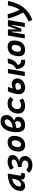

<svg xmlns="http://www.w3.org/2000/svg" viewBox="2422 -3204 1016 5899"><g transform="rotate(-90 2929.5 -254.0)"><path d="M168.9 10.3C244.6 10.3 307.6 -32.2 347.2 -109.4H365.2C358.9 -54.2 363.8 4.9 496.1 4.9H549.3L568.8 -106.9H545.4C491.7 -106.9 478 -120.6 485.8 -166.5L547.9 -522.5H535.6C239.3 -522.5 15.6 -370.1 15.6 -135.3C15.6 -43 71.3 10.3 168.9 10.3ZM200.7 -115.2C166.5 -115.2 150.9 -129.9 150.9 -162.1C150.9 -275.4 252.4 -365.2 390.6 -390.6L379.4 -325.7C356 -191.4 286.1 -115.2 200.7 -115.2Z M809.6 233.9C944.3 233.9 1081.5 159.7 1085 9.3C1087.4 -93.3 1014.6 -159.2 937.5 -168.9L939 -186C1048.3 -199.2 1115.7 -286.1 1115.7 -374.5C1115.7 -470.7 1041.5 -527.3 909.2 -527.3C817.9 -527.3 741.2 -496.6 661.1 -435.5L728 -338.4C789.6 -384.8 853.5 -403.3 894 -403.3C942.9 -403.3 978.5 -385.3 979 -339.4C979.5 -291.5 937.5 -254.4 839.4 -225.1C806.2 -215.3 789.1 -212.4 747.1 -208.5L750.5 -96.7C761.2 -96.7 770 -96.7 777.3 -96.7C790 -96.7 799.3 -97.2 807.1 -96.7C888.2 -93.8 949.2 -54.7 949.2 6.3C949.2 79.6 882.8 109.9 819.3 109.9C724.6 109.9 683.6 63 664.1 39.1L573.7 125.5C612.8 202.6 710 233.9 809.6 233.9Z M1417 9.8C1598.1 9.8 1705.1 -118.2 1705.1 -335C1705.1 -456.1 1633.3 -527.3 1511.7 -527.3C1330.6 -527.3 1223.6 -397.5 1223.6 -177.7C1223.6 -60.1 1295.4 9.8 1417 9.8ZM1440.4 -115.7C1389.6 -115.7 1359.9 -148.4 1359.9 -203.6C1359.9 -328.1 1408.7 -401.9 1490.7 -401.9C1540 -401.9 1568.8 -369.1 1568.8 -314C1568.8 -189.5 1521 -115.7 1440.4 -115.7Z M2182.6 -329.6C2280.8 -381.8 2345.7 -459.5 2345.7 -566.4C2345.7 -657.7 2294.4 -742.2 2153.3 -742.2C2041.5 -742.2 1960 -689.5 1905.8 -603.5C1849.1 -513.7 1818.4 -395.5 1818.4 -260.3C1818.4 -83.5 1874 9.8 2039.6 9.8C2183.1 9.8 2290.5 -75.2 2290.5 -195.8C2290.5 -264.2 2247.6 -313 2182.6 -313.5ZM1957 -369.6C1967.3 -430.7 1985.4 -487.8 2010.7 -531.2C2041 -584 2085 -616.7 2144 -616.7C2193.4 -616.7 2212.4 -594.7 2212.4 -555.2C2212.4 -453.6 2101.6 -388.2 1957 -369.6ZM2109.4 -297.4C2141.1 -283.2 2158.2 -259.8 2158.2 -227.1C2158.2 -154.8 2111.8 -115.7 2046.4 -115.7C1975.6 -115.7 1946.8 -155.3 1946.8 -244.6C1946.8 -249 1946.8 -253.4 1946.8 -257.8C2004.4 -266.6 2059.6 -279.3 2109.4 -297.4Z M2641.1 -115.7C2568.8 -115.7 2526.9 -153.8 2526.4 -220.2C2526.9 -329.6 2589.8 -401.9 2686.5 -401.9C2742.7 -401.9 2780.3 -385.3 2812 -347.2L2902.3 -434.6C2857.9 -499.5 2797.4 -527.3 2700.2 -527.3C2513.7 -527.3 2391.1 -397.5 2391.1 -199.7C2391.1 -66.9 2477.1 9.8 2627 9.8C2709 9.8 2790.5 -17.1 2852.1 -58.1L2802.2 -165.5C2758.3 -135.7 2699.7 -115.7 2641.1 -115.7Z M3188 9.8C3346.7 9.8 3469.2 -95.7 3469.2 -235.8C3469.2 -341.8 3394 -400.9 3287.1 -400.9C3238.8 -400.9 3196.3 -386.2 3158.7 -364.7C3171.4 -407.7 3188 -458.5 3208 -517.6H3070.3C3008.3 -359.4 2985.4 -245.6 2985.4 -179.2C2985.4 -61.5 3057.1 9.8 3188 9.8ZM3130.9 -258.8C3169.9 -280.8 3210 -291 3247.6 -291C3295.9 -291 3333 -271.5 3333 -224.6C3333 -167 3284.2 -115.7 3205.6 -115.7C3146.5 -115.7 3121.6 -145 3121.6 -191.9C3121.6 -208 3124.5 -230 3130.9 -258.8Z M3980.5 9.8C4009.8 9.8 4027.3 7.8 4046.9 3.4L4037.1 -115.2C4028.3 -115.7 4023.4 -115.2 4017.1 -115.2C4012.2 -114.7 4006.3 -114.7 3997.6 -114.7C3965.3 -114.7 3907.7 -130.4 3880.9 -213.9C3951.2 -255.4 4054.7 -333 4082.5 -527.3L3933.6 -512.7C3916.5 -393.6 3865.7 -311 3755.9 -267.6C3765.1 -68.4 3865.7 9.8 3980.5 9.8ZM3539.1 0H3673.3L3764.6 -517.6H3630.4Z M4346.7 9.8C4527.8 9.8 4634.8 -118.2 4634.8 -335C4634.8 -456.1 4563 -527.3 4441.4 -527.3C4260.3 -527.3 4153.3 -397.5 4153.3 -177.7C4153.3 -60.1 4225.1 9.8 4346.7 9.8ZM4370.1 -115.7C4319.3 -115.7 4289.6 -148.4 4289.6 -203.6C4289.6 -328.1 4338.4 -401.9 4420.4 -401.9C4469.7 -401.9 4498.5 -369.1 4498.5 -314C4498.5 -189.5 4450.7 -115.7 4370.1 -115.7Z M4696.3 0H4822.3L4892.1 -394.5H4908.7L4909.2 -107.4H4998.5L5100.6 -394.5H5117.2L5047.4 0H5173.3L5264.6 -517.6H5075.7L4982.9 -252.4H4975.6L4976.6 -517.6H4787.6Z M5274.9 230.5C5602.5 96.2 5773.9 -127.4 5848.6 -517.6H5713.4C5687.5 -374 5646.5 -256.8 5583 -160.6C5526.9 -252.9 5480 -374.5 5442.9 -527.3L5307.6 -517.6C5360.8 -327.6 5423.3 -175.3 5497.1 -57.1C5424.8 13.2 5333 69.8 5216.3 115.7Z"/></g></svg>

Font: Cascadia Code NF
Style: Bold Italic
Weight: 700
Italic angle: -10°
Monospace: yes
Designer: Aaron Bell
Foundry: Saja Typeworks
Version: Version 2404.023